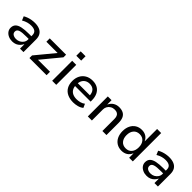

<svg xmlns="http://www.w3.org/2000/svg" viewBox="294 -2043 3374 3374"><g transform="rotate(45 1981.5 -355.5)"><path d="M259 9Q206 9 163 -11Q120 -31 95.5 -65Q71 -99 71 -142Q71 -199 104 -232.5Q137 -266 204.5 -280.5Q272 -295 375 -295H451V-228H380Q326 -228 286.5 -224.5Q247 -221 221.5 -212Q196 -203 183.5 -187.5Q171 -172 171 -148Q171 -109 202 -89Q233 -69 280 -69Q322 -69 357 -88Q392 -107 413.5 -139Q435 -171 435 -208V-320Q435 -376 401 -401Q367 -426 302 -426Q258 -426 214.5 -414Q171 -402 123 -374L92 -448Q124 -467 160.5 -480Q197 -493 236.5 -499.5Q276 -506 315 -506Q381 -506 430.5 -485.5Q480 -465 507 -422Q534 -379 534 -310V0H448V-106H444Q429 -76 404 -49.5Q379 -23 343 -7Q307 9 259 9Z M682 0V-65L996 -445L1001 -413H690V-497H1096V-432L780 -49L775 -85H1108V0Z M1236 -611V-720H1357V-611ZM1247 0V-497H1348V0Z M1775 9Q1689 9 1626.5 -21.5Q1564 -52 1531.5 -110Q1499 -168 1499 -249Q1499 -323 1529 -381Q1559 -439 1615.5 -472.5Q1672 -506 1750 -506Q1825 -506 1877 -475Q1929 -444 1956.5 -386.5Q1984 -329 1984 -250V-219H1575V-288H1916L1897 -268Q1897 -347 1859 -388.5Q1821 -430 1751 -430Q1705 -430 1670 -410Q1635 -390 1615 -353Q1595 -316 1595 -262V-250Q1595 -191 1617 -152Q1639 -113 1680 -93Q1721 -73 1778 -73Q1818 -73 1860.5 -83.5Q1903 -94 1940 -122L1972 -51Q1933 -19 1879.5 -5Q1826 9 1775 9Z M2133 0V-497H2226V-392H2229Q2253 -446 2301 -476Q2349 -506 2409 -506Q2471 -506 2513 -484Q2555 -462 2575.5 -416.5Q2596 -371 2596 -303V0H2495V-298Q2495 -335 2484.5 -362.5Q2474 -390 2449.5 -405Q2425 -420 2384 -420Q2341 -420 2307 -400.5Q2273 -381 2253.5 -348.5Q2234 -316 2234 -276V0Z M2976 9Q2906 9 2854 -23.5Q2802 -56 2774 -114.5Q2746 -173 2746 -249Q2746 -325 2774 -383Q2802 -441 2853.5 -473.5Q2905 -506 2974 -506Q3036 -506 3081 -477.5Q3126 -449 3147 -400H3150V-705H3251V0H3160V-106H3156Q3133 -50 3086 -20.5Q3039 9 2976 9ZM2999 -73Q3070 -73 3110.5 -120.5Q3151 -168 3151 -249Q3151 -330 3110.5 -377.5Q3070 -425 2999 -425Q2928 -425 2887 -377.5Q2846 -330 2846 -249Q2846 -168 2887 -120.5Q2928 -73 2999 -73Z M3600 9Q3547 9 3504 -11Q3461 -31 3436.5 -65Q3412 -99 3412 -142Q3412 -199 3445 -232.5Q3478 -266 3545.5 -280.5Q3613 -295 3716 -295H3792V-228H3721Q3667 -228 3627.5 -224.5Q3588 -221 3562.5 -212Q3537 -203 3524.5 -187.5Q3512 -172 3512 -148Q3512 -109 3543 -89Q3574 -69 3621 -69Q3663 -69 3698 -88Q3733 -107 3754.5 -139Q3776 -171 3776 -208V-320Q3776 -376 3742 -401Q3708 -426 3643 -426Q3599 -426 3555.5 -414Q3512 -402 3464 -374L3433 -448Q3465 -467 3501.5 -480Q3538 -493 3577.5 -499.5Q3617 -506 3656 -506Q3722 -506 3771.5 -485.5Q3821 -465 3848 -422Q3875 -379 3875 -310V0H3789V-106H3785Q3770 -76 3745 -49.5Q3720 -23 3684 -7Q3648 9 3600 9Z"/></g></svg>

Font: Nunito Sans 12pt ExtraLight 7pt Medium
Style: Regular
Weight: 500
Version: Version 3.101;gftools[0.9.27]